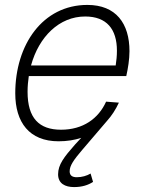

<svg xmlns="http://www.w3.org/2000/svg" viewBox="-20 -562 584 780"><path d="M218 12C252 12 283 7 310 -2L285 25C240 76 216 107 216 146C216 184 245 198 281 198C313 198 338 190 358 177L348 143C333 152 313 158 292 158C275 158 263 152 263 134C263 111 279 88 314 47L414 -70C434 -92 450 -117 463 -145L411 -149C380 -80 317 -35 228 -35C139 -35 92 -82 92 -189C92 -211 94 -233 97 -253H493C500 -284 506 -321 506 -354C506 -467 451 -542 335 -542C153 -542 42 -380 42 -183C42 -65 99 12 218 12ZM326 -495C413 -495 455 -444 455 -356C455 -335 453 -316 450 -296H106C138 -413 221 -495 326 -495Z"/></svg>

Font: Geist ExtraLight
Style: Italic
Weight: 200
Italic angle: -12°
Designer: Basement.studio, Andrés Briganti, Mateo Zaragoza
Foundry: Basement.studio, Vercel, Andrés Briganti, Guido Ferreyra, Mateo Zaragoza
Version: Version 1.500